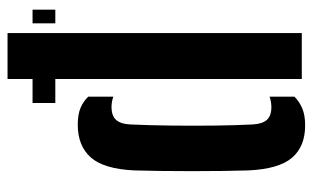

<svg xmlns="http://www.w3.org/2000/svg" viewBox="-184 -656 849 522"><g transform="rotate(-90 241.0 -395.5)"><path d="M221.4 -670.1V-732H375.1V-670.1ZM438.1 -670.1V-732H475.2V-670.1ZM38.2 -144.9Q37.2 -174.2 36.7 -214.6Q36.2 -254.9 36.2 -298.7Q36.2 -342.5 36.7 -383.5Q37.2 -424.5 38.2 -455.2Q42 -538.1 73.4 -573.6Q104.9 -609.1 162.4 -609.1Q189.7 -609.1 207.6 -601.8Q225.4 -594.4 238.7 -580.6V-512.4Q224.7 -517.3 210.7 -517.3Q186.7 -517.3 175.6 -504.9Q164.4 -492.5 163.1 -465.6Q160.8 -414.6 160.1 -354.9Q159.4 -295.2 160.1 -237.4Q160.8 -179.6 163.1 -134.4Q164.4 -107.7 175.4 -95.2Q186.4 -82.7 210.6 -82.7Q224.4 -82.7 238.7 -87.6V-20Q224.6 -6.1 206.3 1.5Q188 9.1 160.6 9.1Q103 9.1 72.5 -26.7Q42 -62.6 38.2 -144.9ZM286.8 0V-800H411.6V0Z"/></g></svg>

Font: Big Shoulders Stencil Thin
Style: Regular
Weight: 100
Designer: Patric King
Foundry: XO Type Co
Version: Version 2.001